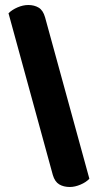

<svg xmlns="http://www.w3.org/2000/svg" viewBox="-20 -689 396 767"><path d="M337 25Q324 39 301.5 48.5Q279 58 259 58Q234 58 216.5 47.5Q199 37 191 10L14 -636Q28 -650 50 -659.5Q72 -669 93 -669Q117 -669 134.5 -658.5Q152 -648 160 -620Z"/></svg>

Font: Baloo Thambi 2
Style: Bold
Weight: 700
Designer: Aadarsh Rajan and Ek Type
Foundry: Ek Type
Version: Version 1.640;hotconv 1.0.111;makeotfexe 2.5.65597; ttfautoh